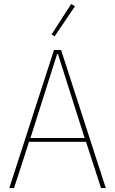

<svg xmlns="http://www.w3.org/2000/svg" viewBox="-20 -951 582 971"><path d="M491 0 415 -234H127L51 0H27L253 -698H289L515 0ZM321 -527 273 -678H269L221 -527L134 -253H408ZM256 -767 241 -777 340 -931 359 -919Z"/></svg>

Font: IBM Plex Sans Condensed Thin
Style: Regular
Weight: 100
Width: 3
Designer: Mike Abbink, Paul van der Laan, Pieter van Rosmalen
Foundry: Bold Monday
Version: Version 1.3